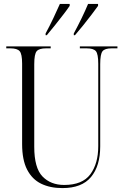

<svg xmlns="http://www.w3.org/2000/svg" viewBox="-20 -951 634 981"><path d="M299 10Q236 10 190 -12.5Q144 -35 118.5 -84.5Q93 -134 93 -215V-626Q93 -675 80.5 -689.5Q68 -704 33 -704H12V-714H239V-704H215Q180 -704 167.5 -689.5Q155 -675 155 -623V-201Q155 -93 197 -49.5Q239 -6 308 -6Q401 -6 441.5 -60.5Q482 -115 482 -204V-625Q482 -675 470 -689.5Q458 -704 423 -704H388V-714H580V-704H550Q516 -704 504 -689.5Q492 -675 492 -623V-203Q492 -103 445 -46.5Q398 10 299 10ZM213 -780Q234 -819 252.5 -858Q271 -897 286 -931H336V-921Q324 -903 303.5 -876.5Q283 -850 260.5 -821.5Q238 -793 219 -771H213ZM357 -780Q378 -819 397 -858Q416 -897 430 -931H481V-921Q468 -903 448 -876.5Q428 -850 405 -821.5Q382 -793 363 -771H357Z"/></svg>

Font: Noto Serif Display Condensed Light
Style: Regular
Weight: 300
Width: 3
Designer: Monotype Design Team
Foundry: Monotype Imaging Inc.
Version: Version 2.009